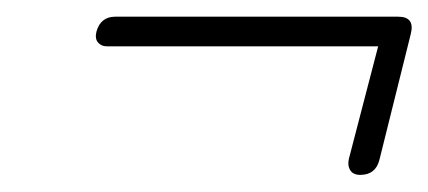

<svg xmlns="http://www.w3.org/2000/svg" viewBox="-20 -444 513 230"><path d="M95.5 -406Q100.5 -424 118 -424H457Q477.5 -424 472 -403L434.5 -252.5Q430 -234.5 411.5 -234.5Q403 -234.5 399.5 -240.2Q396 -246 398 -254L433 -388.5H108Q101.5 -388.5 97.5 -393Q93.5 -397.5 95.5 -406Z"/></svg>

Font: Fraunces 144pt S050
Style: Italic
Weight: 400
Italic angle: -16°
Version: Version 1.000; ttfautohint (v1.8.3)